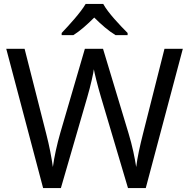

<svg xmlns="http://www.w3.org/2000/svg" viewBox="-20 -964 970 984"><path d="M509 -944H419C393 -899 333 -834 296 -795V-784H356C391 -806 427 -838 463 -874C499 -838 537 -805 572 -784H634V-795C596 -833 533 -899 509 -944ZM917 -714H823L713 -279C697 -216 684 -157 678 -108C671 -154 658 -218 639 -280L508 -714H415L289 -283C272 -224 258 -160 251 -108C244 -158 233 -216 217 -278L106 -714H12L201 0H292L427 -465C445 -526 459 -591 461 -609C464 -591 480 -525 497 -468L636 0H727Z"/></svg>

Font: Noto Sans Cypriot
Style: Regular
Weight: 400
Designer: Monotype Design Team
Foundry: Monotype Imaging Inc.
Version: Version 2.002